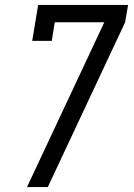

<svg xmlns="http://www.w3.org/2000/svg" viewBox="-20 -755 540 775"><path d="M89 0 401 -665H201L189 -590H110L134 -735H497L485 -665L173 0Z"/></svg>

Font: Iosevka Gothic
Style: Italic
Weight: 400
Italic angle: -9°
Monospace: yes
Designer: Belleve Invis
Foundry: Belleve Invis
Version: Version 15.5.1; ttfautohint (v1.8.4)